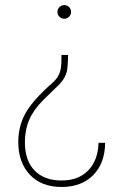

<svg xmlns="http://www.w3.org/2000/svg" viewBox="-20 -558 485 764"><path d="M251 -339.4Q250 -289.6 245.4 -271.7Q240.7 -253.9 229 -237.8Q217.3 -221.7 189.9 -196.8L151.9 -159.7Q113.3 -121.1 96.2 -81.1Q79.1 -41 79.1 8.3Q79.1 81.1 117.7 120.6Q156.2 160.2 225.1 160.2Q292.5 160.2 331.3 119.9Q370.1 79.6 372.1 10.3H398.4Q397.5 91.8 350.8 138.9Q304.2 186 225.1 186Q144.5 186 98.6 137Q52.7 87.9 52.7 7.3Q52.7 -51.8 78.1 -101.3Q103.5 -150.9 176.3 -217.3Q201.2 -236.8 212.2 -256.8Q223.1 -276.9 224.1 -305.7L224.6 -339.4ZM262.7 -510.7Q262.7 -499.5 254.9 -491.5Q247.1 -483.4 235.8 -483.4Q224.6 -483.4 216.6 -491.5Q208.5 -499.5 208.5 -510.7Q208.5 -522 216.6 -529.8Q224.6 -537.6 235.8 -537.6Q247.1 -537.6 254.9 -529.8Q262.7 -522 262.7 -510.7Z"/></svg>

Font: Roboto Thin
Style: Regular
Weight: 250
Designer: Google
Version: Version 2.134; 2016